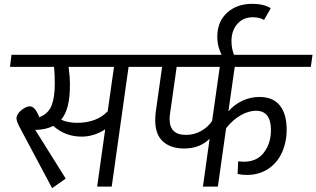

<svg xmlns="http://www.w3.org/2000/svg" viewBox="-20 -974 1651 1002"><path d="M774 -625H651L563 0H487L529 -299Q470 -261 406 -261Q320 -261 258 -317Q220 -297 164 -296L323 -42L252 8L80 -315Q66 -343 66 -356Q66 -371 78 -385.5Q90 -400 106.5 -409.5Q123 -419 136 -419Q150 -419 162 -405Q174 -391 185 -362Q233 -381 249.5 -424Q266 -467 266 -539Q266 -589 262 -625H32L40 -688H783ZM575 -625H338Q345 -573 345 -531Q345 -467 334 -422.5Q323 -378 299 -349Q337 -333 382 -333Q484 -333 542 -393Z M1205 -625 1172 -393Q1202 -428 1244.5 -448Q1287 -468 1334 -468Q1405 -468 1440.5 -423.5Q1476 -379 1476 -298Q1476 -232 1451.5 -178Q1427 -124 1379.5 -92.5Q1332 -61 1267 -61Q1245 -61 1220 -66L1223 -132Q1245 -130 1253 -130Q1320 -130 1357 -177.5Q1394 -225 1394 -296Q1394 -345 1374.5 -370.5Q1355 -396 1316 -396Q1278 -396 1237 -373Q1196 -350 1160 -305L1117 0H1039L1074 -250Q1023 -199 941 -199Q871 -199 830.5 -235.5Q790 -272 790 -347Q790 -367 793 -391L826 -625H732L741 -688H1611L1602 -625ZM1087 -343 1127 -625H902L868 -385Q865 -367 865 -353Q865 -270 950 -270Q994 -270 1030.5 -291Q1067 -312 1087 -343Z M1299 -884Q1249 -884 1218.5 -849Q1188 -814 1188 -759Q1188 -718 1204 -681L1149 -667Q1114 -720 1114 -782Q1114 -861 1165 -907.5Q1216 -954 1296 -954Q1357 -954 1393 -931L1358 -870Q1335 -884 1299 -884Z"/></svg>

Font: FiraGO Book
Style: Italic
Weight: 350
Italic angle: -8°
Designer: bBox Type GmbH
Foundry: bBox Type GmbH
Version: Version 1.001